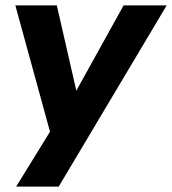

<svg xmlns="http://www.w3.org/2000/svg" viewBox="-20 -513 639 713"><path d="M40 180 183 -52 175 10 37 -493H191L271 -143H245L439 -493H599L198 180Z"/></svg>

Font: Nunito Sans 11pt ExtraBold
Style: Italic
Weight: 800
Italic angle: -9°
Version: Version 3.101;gftools[0.9.27]